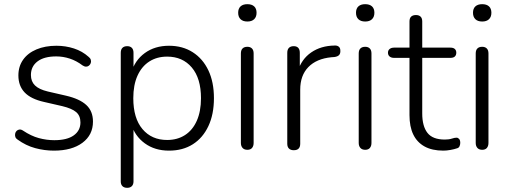

<svg xmlns="http://www.w3.org/2000/svg" viewBox="-20 -713 2439 919"><path d="M238 8Q193 8 148.5 -4Q104 -16 64 -45Q56 -50 53.5 -57.5Q51 -65 52.5 -73Q54 -81 59.5 -86.5Q65 -92 73 -93Q81 -94 90 -88Q129 -62 166 -52Q203 -42 240 -42Q301 -42 333 -65Q365 -88 365 -127Q365 -159 344.5 -176.5Q324 -194 278 -205L191 -225Q128 -239 98 -270.5Q68 -302 68 -352Q68 -395 90.5 -427Q113 -459 154.5 -476.5Q196 -494 250 -494Q294 -494 334 -481Q374 -468 404 -441Q412 -435 414.5 -427Q417 -419 414.5 -411.5Q412 -404 406 -399Q400 -394 392 -394Q384 -394 375 -400Q346 -422 314 -432.5Q282 -443 249 -443Q191 -443 159.5 -419Q128 -395 128 -354Q128 -323 147.5 -304Q167 -285 209 -275L296 -255Q361 -240 393 -210.5Q425 -181 425 -131Q425 -67 374.5 -29.5Q324 8 238 8Z M589 186Q574 186 566 178Q558 170 558 155V-460Q558 -476 566 -484Q574 -492 589 -492Q603 -492 611 -484Q619 -476 619 -460V-358L608 -364Q625 -424 673 -459Q721 -494 789 -494Q854 -494 902.5 -463Q951 -432 977.5 -376Q1004 -320 1004 -243Q1004 -166 977.5 -109.5Q951 -53 903 -22.5Q855 8 789 8Q721 8 673 -27Q625 -62 608 -120H619V155Q619 170 611 178Q603 186 589 186ZM780 -43Q829 -43 865.5 -66.5Q902 -90 922 -135Q942 -180 942 -243Q942 -338 898 -390Q854 -442 780 -442Q731 -442 694.5 -418.5Q658 -395 638 -350.5Q618 -306 618 -243Q618 -147 662 -95Q706 -43 780 -43Z M1164 4Q1149 4 1141 -5Q1133 -14 1133 -29V-457Q1133 -473 1141 -481Q1149 -489 1164 -489Q1178 -489 1186 -481Q1194 -473 1194 -457V-29Q1194 -14 1186.5 -5Q1179 4 1164 4ZM1164 -610Q1143 -610 1131.5 -621Q1120 -632 1120 -652Q1120 -672 1131.5 -682.5Q1143 -693 1164 -693Q1185 -693 1196.5 -682.5Q1208 -672 1208 -652Q1208 -632 1196.5 -621Q1185 -610 1164 -610Z M1386 6Q1371 6 1363 -2Q1355 -10 1355 -25V-460Q1355 -476 1363 -484Q1371 -492 1386 -492Q1400 -492 1407.5 -484Q1415 -476 1415 -460V-371H1405Q1423 -430 1469.5 -462Q1516 -494 1581 -495Q1593 -496 1601 -490Q1609 -484 1609 -471Q1610 -457 1603 -449.5Q1596 -442 1580 -440L1566 -439Q1495 -432 1456 -392Q1417 -352 1417 -284V-25Q1417 -10 1409.5 -2Q1402 6 1386 6Z M1728 4Q1713 4 1705 -5Q1697 -14 1697 -29V-457Q1697 -473 1705 -481Q1713 -489 1728 -489Q1742 -489 1750 -481Q1758 -473 1758 -457V-29Q1758 -14 1750.5 -5Q1743 4 1728 4ZM1728 -610Q1707 -610 1695.5 -621Q1684 -632 1684 -652Q1684 -672 1695.5 -682.5Q1707 -693 1728 -693Q1749 -693 1760.5 -682.5Q1772 -672 1772 -652Q1772 -632 1760.5 -621Q1749 -610 1728 -610Z M2102 8Q2048 8 2012 -12Q1976 -32 1958 -69.5Q1940 -107 1940 -162V-436H1866Q1853 -436 1845 -442.5Q1837 -449 1837 -461Q1837 -472 1845 -478.5Q1853 -485 1866 -485H1940V-610Q1940 -626 1948 -633.5Q1956 -641 1971 -641Q1985 -641 1993 -633.5Q2001 -626 2001 -610V-485H2136Q2150 -485 2157 -478.5Q2164 -472 2164 -461Q2164 -449 2157 -442.5Q2150 -436 2136 -436H2001V-170Q2001 -109 2026 -77Q2051 -45 2109 -45Q2129 -45 2142.5 -49.5Q2156 -54 2165 -54Q2172 -54 2177.5 -48Q2183 -42 2183 -29Q2183 -21 2179.5 -13Q2176 -5 2167 -3Q2156 1 2137 4.5Q2118 8 2102 8Z M2288 4Q2273 4 2265 -5Q2257 -14 2257 -29V-457Q2257 -473 2265 -481Q2273 -489 2288 -489Q2302 -489 2310 -481Q2318 -473 2318 -457V-29Q2318 -14 2310.5 -5Q2303 4 2288 4ZM2288 -610Q2267 -610 2255.5 -621Q2244 -632 2244 -652Q2244 -672 2255.5 -682.5Q2267 -693 2288 -693Q2309 -693 2320.5 -682.5Q2332 -672 2332 -652Q2332 -632 2320.5 -621Q2309 -610 2288 -610Z"/></svg>

Font: Nunito ExtraLight Light
Style: Regular
Weight: 300
Version: Version 3.602